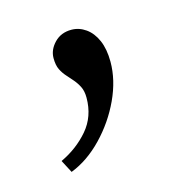

<svg xmlns="http://www.w3.org/2000/svg" viewBox="-51 -127 307 329"><g transform="rotate(-15 102.0 37.5)"><path d="M39.1 155.3 27.3 132.8Q56.6 119.1 76.7 95.7Q96.7 72.3 96.7 39.1Q96.7 27.3 92.8 19.5Q88.9 11.7 83.5 5.4Q78.1 -1 72.8 -6.8Q67.4 -12.7 63.5 -20.5Q59.6 -28.3 59.6 -41Q59.6 -55.7 71.3 -67.9Q83 -80.1 101.6 -80.1Q115.2 -80.1 127 -71.8Q138.7 -63.5 145.5 -47.9Q152.3 -32.2 152.3 -9.8Q152.3 22.5 136.7 56.2Q121.1 89.8 95.2 116.7Q69.3 143.6 39.1 155.3Z"/></g></svg>

Font: Crimson Pro ExtraLight
Style: Regular
Weight: 250
Designer: Jacques Le Bailly
Foundry: Baron von Fonthausen
Version: Version 1.003